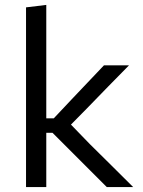

<svg xmlns="http://www.w3.org/2000/svg" viewBox="-20 -762 582 782"><path d="M86 0V-732L168.5 -742V-280H199L271 -356.5Q304 -391 337.2 -426.2Q370.5 -461.5 403.5 -496H505.5Q462.5 -452.5 420 -409Q377.5 -365.5 335.5 -322L269 -254.5L346 -175Q390 -131.5 434.5 -87.5Q479 -43.5 522.5 0H415Q381 -34 347 -68Q313 -102 279.5 -135.5L194 -221H168.5V0Z"/></svg>

Font: Commissioner
Style: Regular
Weight: 400
Designer: Kostas Bartsokas
Foundry: Kostas Bartsokas
Version: Version 1.000; ttfautohint (v1.8.3)